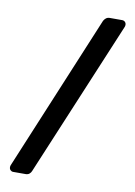

<svg xmlns="http://www.w3.org/2000/svg" viewBox="-95 -847 699 992"><g transform="rotate(10 254.5 -351.0)"><path d="M45 84Q37 84 31 78Q25 72 25 63Q25 57 27 52L367 -765Q371 -773 379 -779.5Q387 -786 399 -786H464Q473 -786 479 -780Q485 -774 485 -765Q485 -759 483 -754L141 63Q138 71 130.5 77.5Q123 84 110 84Z"/></g></svg>

Font: Rubik AZ
Style: Regular
Weight: 500
Designer: Hubert and Fischer
Foundry: Hubert & Fischer
Version: Version 2.000